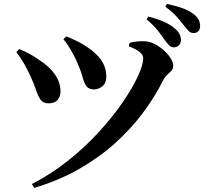

<svg xmlns="http://www.w3.org/2000/svg" viewBox="-20 -876 1040 962"><path d="M804.6 -676.8Q790.8 -697.3 770.2 -723.4Q749.7 -749.5 714.1 -779.3L723.7 -793.2Q766.1 -782 800.4 -767.3Q834.8 -752.6 857.7 -731.5Q874 -717.1 880.3 -703.5Q886.6 -689.8 886.6 -675.3Q886.6 -659.9 876.5 -649.3Q866.4 -638.7 850.1 -638.7Q837.9 -638.7 827.6 -649Q817.2 -659.3 804.6 -676.8ZM899.6 -750.9Q886 -768.7 866.8 -790.7Q847.6 -812.7 808.1 -842.9L817 -856.1Q859.8 -847.4 893.4 -835.3Q926.9 -823.2 947.3 -807.5Q966.9 -793.1 974.8 -777.9Q982.7 -762.7 982.7 -745.5Q982.7 -729.4 974 -719.9Q965.4 -710.4 949.8 -710.4Q934.9 -710.4 924.7 -721.2Q914.4 -732.1 899.6 -750.9ZM297.8 -678.6 311.7 -693.8Q342.6 -681.6 367.5 -669.2Q392.4 -656.9 419 -638.7Q461.6 -611 487.1 -574.7Q512.5 -538.4 512.5 -491.1Q512.5 -459.8 493.2 -443.9Q473.9 -428 451 -428Q423.6 -428 411.8 -445.7Q400.1 -463.4 392.4 -493.5Q384.7 -523.6 368 -560.3Q360.4 -579.1 348.3 -601.6Q336.1 -624.2 323.1 -644.9Q310.1 -665.7 297.8 -678.6ZM61.7 -614.8 75.6 -629.8Q104 -619.7 131.2 -604.2Q158.3 -588.7 175.8 -576Q226.9 -543.9 255 -503.2Q283.1 -462.5 283.1 -418.7Q283.4 -393.3 268.6 -375.7Q253.7 -358.2 222.5 -358.2Q196.5 -358.2 183.4 -376.5Q170.3 -394.7 160.4 -425.3Q150.6 -455.9 133.5 -492.4Q116 -530.6 98.1 -561.2Q80.3 -591.8 61.7 -614.8ZM151.3 65.5 139.7 46.1Q238.7 -4.9 324.5 -73.7Q410.2 -142.6 478.8 -218.4Q547.5 -294.2 596.4 -365.9Q645.2 -437.6 671.4 -495.1Q697.6 -552.5 697.6 -583.8Q697.6 -601.5 678.9 -616Q660.3 -630.5 625.5 -644.1L629.1 -661.2Q646.2 -666.1 666.5 -668.2Q686.8 -670.4 707.2 -669Q730.6 -667.9 755.2 -655.3Q779.8 -642.6 800.9 -623.7Q822.1 -604.8 835 -584Q848 -563.1 848 -545.6Q848 -531.7 838.6 -521.5Q829.2 -511.2 817.4 -500.6Q805.6 -489.9 797.6 -473.9Q755.8 -390.4 696 -310.3Q636.1 -230.2 556.4 -158.5Q476.7 -86.7 376.1 -29.2Q275.5 28.3 151.3 65.5Z"/></svg>

Font: Noto Serif SC
Style: Regular
Weight: 200
Designer: Ryoko NISHIZUKA 西塚涼子 (kana & ideographs); Frank Grießhammer (Latin, Greek & Cyrillic); Wenlong ZHANG 张文龙 (bopomofo); San
Foundry: Adobe
Version: Version 2.001;hotconv 1.1.0;makeotfexe 2.6.0